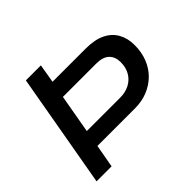

<svg xmlns="http://www.w3.org/2000/svg" viewBox="-158 -886 1085 1085"><g transform="rotate(-45 384.5 -343.0)"><path d="M46 0 167 -686H287L268 -574H534Q605 -574 651 -551.5Q697 -529 720 -488Q743 -447 743 -393Q743 -336 724.5 -289Q706 -242 672 -208.5Q638 -175 592 -156.5Q546 -138 491 -138H191L166 0ZM208 -240H474Q517 -240 549.5 -257Q582 -274 600.5 -305.5Q619 -337 619 -380Q619 -423 593.5 -447.5Q568 -472 514 -472H249Z"/></g></svg>

Font: Archivo SemiExpanded Medium
Style: Italic
Weight: 500
Width: 6
Italic angle: -10°
Designer: Hector Gatti
Foundry: Omnibus-Type
Version: Version 2.001